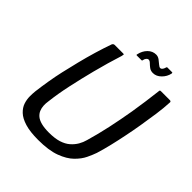

<svg xmlns="http://www.w3.org/2000/svg" viewBox="-221 -936 1081 1081"><g transform="rotate(45 319.5 -395.0)"><path d="M264 10Q199 10 158 -2.5Q117 -15 95 -36Q73 -57 65 -81.5Q57 -106 57 -130Q57 -154 59 -172Q64 -213 72 -261.5Q80 -310 90 -354Q101 -402 114.5 -456.5Q128 -511 144 -564.5Q160 -618 176 -663Q178 -667 181.5 -670Q185 -673 190 -673Q207 -673 223.5 -673Q240 -673 257 -673Q264 -673 264.5 -671Q265 -669 262 -657Q249 -617 236.5 -573Q224 -529 212 -483Q192 -405 175.5 -329Q159 -253 151 -184Q148 -166 149 -148Q150 -130 156.5 -114.5Q163 -99 177 -87Q191 -75 216 -68.5Q241 -62 277 -62Q324 -62 355.5 -72Q387 -82 407.5 -100Q428 -118 440.5 -139.5Q453 -161 459 -184Q479 -252 495 -326.5Q511 -401 524 -478Q532 -526 538 -571Q544 -616 549 -657Q550 -669 551.5 -671Q553 -673 560 -673Q577 -673 594.5 -673Q612 -673 630 -673Q635 -673 637.5 -670Q640 -667 639 -663Q637 -618 629.5 -565Q622 -512 613 -458Q604 -404 594 -356Q585 -311 573.5 -262.5Q562 -214 549 -172Q541 -149 526.5 -118.5Q512 -88 482 -58.5Q452 -29 399.5 -9.5Q347 10 264 10ZM321 -719Q315 -719 317 -725Q324 -758 345 -779Q366 -800 394 -800Q409 -800 422 -790.5Q435 -781 445.5 -771.5Q456 -762 464 -762Q470 -762 475.5 -768.5Q481 -775 484 -786Q485 -793 490 -793H527Q532 -793 531 -786Q525 -757 503 -735Q481 -713 454 -713Q436 -713 423.5 -722.5Q411 -732 402 -741Q393 -750 384 -750Q377 -750 371 -743Q365 -736 363 -725Q363 -719 357 -719Z"/></g></svg>

Font: Glory Thin Medium
Style: Italic
Weight: 500
Italic angle: -12°
Version: Version 1.011